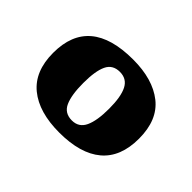

<svg xmlns="http://www.w3.org/2000/svg" viewBox="-80 -862 626 626"><g transform="rotate(45 233.0 -549.5)"><path d="M233 -380Q139 -380 87 -422.5Q35 -465 35 -550Q35 -719 235 -719Q326 -719 378.5 -677.5Q431 -636 431 -550Q431 -465 380.5 -422.5Q330 -380 233 -380ZM234 -437Q266 -437 279.5 -466Q293 -495 293 -550Q293 -605 279 -632.5Q265 -660 233 -660Q200 -660 187 -632.5Q174 -605 174 -550Q174 -495 187 -466Q200 -437 234 -437Z"/></g></svg>

Font: Noto Serif Telugu Black
Style: Regular
Weight: 900
Designer: Jelle Bosma - Monotype Design Team
Foundry: Monotype Imaging Inc.
Version: Version 2.005; ttfautohint (v1.8.4.7-5d5b)